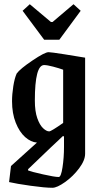

<svg xmlns="http://www.w3.org/2000/svg" viewBox="-20 -707 475 909"><path d="M23 155 32 79 155 -32Q126 -34 99 -58Q72 -82 54.5 -126Q37 -170 37 -228Q37 -261 43 -299Q49 -337 59 -359Q75 -381 133.5 -420.5Q192 -460 210 -460Q221 -460 285 -450Q349 -440 383 -434V21Q383 52 354.5 90Q326 128 288 155Q250 182 228 182Q193 182 125 172.5Q57 163 23 155ZM279 -125V-377Q260 -384 231.5 -391.5Q203 -399 189 -399Q145 -399 145 -231Q145 -180 156.5 -147.5Q168 -115 184 -100Q200 -85 213 -85Q222 -85 279 -125ZM283 -12V-61L278 -63Q243 -31 113 94V100Q128 106 183.5 118.5Q239 131 258 131Q269 131 276 85Q283 39 283 -12ZM87 -656 121 -687 221 -603H229L328 -687L362 -656L261 -519H189Z"/></svg>

Font: Grenze Medium
Style: Regular
Weight: 500
Designer: Renata Polastri
Foundry: Omnibus-Type
Version: Version 1.002; ttfautohint (v1.8)